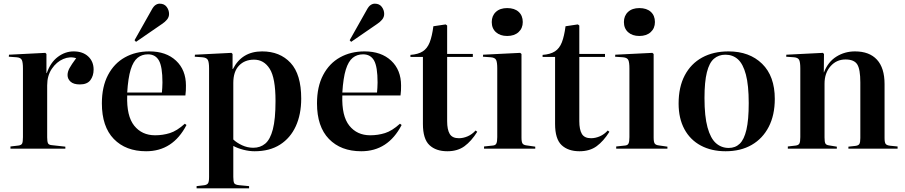

<svg xmlns="http://www.w3.org/2000/svg" viewBox="-20 -810 4930 1046"><path d="M37 0V-12L80 -17Q96 -19 100.5 -28Q105 -37 105 -63V-437Q105 -470 99 -483Q93 -496 71 -498L28 -501L29 -512L227 -522L233 -516V-412H235Q255 -470 295 -500Q335 -530 381 -530Q431 -530 460.5 -502.5Q490 -475 490 -431Q490 -397 472.5 -373.5Q455 -350 415 -350Q381 -350 364.5 -365Q348 -380 348 -401Q348 -419 358.5 -438.5Q369 -458 395 -493Q361 -504 324.5 -488.5Q288 -473 262.5 -435.5Q237 -398 237 -345V-62Q237 -39 241.5 -29.5Q246 -20 264 -19L336 -11V0Z M776 14Q665 14 600 -53Q535 -120 535 -247Q535 -338 568.5 -401.5Q602 -465 660.5 -497.5Q719 -530 794 -530Q885 -530 939 -479.5Q993 -429 993 -344Q993 -330 992.5 -317Q992 -304 990 -290H673Q669 -178 711 -125.5Q753 -73 825 -73Q867 -73 905.5 -85Q944 -97 987 -136L996 -129Q922 14 776 14ZM673 -306H862Q863 -318 864 -332Q865 -346 865 -361Q865 -446 846 -480Q827 -514 786 -514Q753 -514 729.5 -495Q706 -476 692 -431Q678 -386 673 -306ZM721 -582 713 -591 806 -756Q816 -775 827 -782.5Q838 -790 850 -790Q875 -790 888 -772.5Q901 -755 901 -734Q901 -717 890 -703.5Q879 -690 862 -679Z M1051 216V204L1093 199Q1107 197 1113 189Q1119 181 1119 154V-437Q1119 -472 1112 -484Q1105 -496 1083 -498L1041 -501L1042 -512L1241 -522L1247 -516V-434H1249Q1298 -530 1408 -530Q1505 -530 1563 -467.5Q1621 -405 1621 -273Q1621 -187 1591.5 -122.5Q1562 -58 1505.5 -22Q1449 14 1367 14Q1338 14 1306.5 6Q1275 -2 1251 -15V154Q1251 179 1256 188Q1261 197 1284 199L1337 204V216ZM1360 -5Q1398 -5 1425 -27.5Q1452 -50 1466.5 -105.5Q1481 -161 1481 -260Q1481 -385 1449.5 -435Q1418 -485 1364 -485Q1313 -485 1282 -452.5Q1251 -420 1251 -358V-50Q1270 -32 1299 -18.5Q1328 -5 1360 -5Z M1948 14Q1837 14 1772 -53Q1707 -120 1707 -247Q1707 -338 1740.5 -401.5Q1774 -465 1832.5 -497.5Q1891 -530 1966 -530Q2057 -530 2111 -479.5Q2165 -429 2165 -344Q2165 -330 2164.5 -317Q2164 -304 2162 -290H1845Q1841 -178 1883 -125.5Q1925 -73 1997 -73Q2039 -73 2077.5 -85Q2116 -97 2159 -136L2168 -129Q2094 14 1948 14ZM1845 -306H2034Q2035 -318 2036 -332Q2037 -346 2037 -361Q2037 -446 2018 -480Q1999 -514 1958 -514Q1925 -514 1901.5 -495Q1878 -476 1864 -431Q1850 -386 1845 -306ZM1893 -582 1885 -591 1978 -756Q1988 -775 1999 -782.5Q2010 -790 2022 -790Q2047 -790 2060 -772.5Q2073 -755 2073 -734Q2073 -717 2062 -703.5Q2051 -690 2034 -679Z M2417 14Q2355 14 2319.5 -19.5Q2284 -53 2284 -135V-500H2216V-511Q2258 -514 2283 -530Q2308 -546 2321 -579.5Q2334 -613 2341 -667L2408 -677L2416 -671V-516H2556V-500H2416V-150Q2416 -104 2430 -80.5Q2444 -57 2480 -57Q2504 -57 2528 -67.5Q2552 -78 2571 -99L2580 -92Q2548 -41 2510.5 -13.5Q2473 14 2417 14Z M2743 -614Q2705 -614 2682 -634.5Q2659 -655 2659 -690Q2659 -724 2681.5 -745Q2704 -766 2743 -766Q2783 -766 2805.5 -745.5Q2828 -725 2828 -690Q2828 -656 2805 -635Q2782 -614 2743 -614ZM2617 0V-12L2664 -17Q2679 -18 2684 -28Q2689 -38 2689 -63V-437Q2689 -470 2683 -483Q2677 -496 2654 -498L2611 -501L2612 -512L2814 -522L2821 -516V-61Q2821 -37 2826.5 -28.5Q2832 -20 2848 -18L2896 -11V0Z M3137 14Q3075 14 3039.5 -19.5Q3004 -53 3004 -135V-500H2936V-511Q2978 -514 3003 -530Q3028 -546 3041 -579.5Q3054 -613 3061 -667L3128 -677L3136 -671V-516H3276V-500H3136V-150Q3136 -104 3150 -80.5Q3164 -57 3200 -57Q3224 -57 3248 -67.5Q3272 -78 3291 -99L3300 -92Q3268 -41 3230.5 -13.5Q3193 14 3137 14Z M3463 -614Q3425 -614 3402 -634.5Q3379 -655 3379 -690Q3379 -724 3401.5 -745Q3424 -766 3463 -766Q3503 -766 3525.5 -745.5Q3548 -725 3548 -690Q3548 -656 3525 -635Q3502 -614 3463 -614ZM3337 0V-12L3384 -17Q3399 -18 3404 -28Q3409 -38 3409 -63V-437Q3409 -470 3403 -483Q3397 -496 3374 -498L3331 -501L3332 -512L3534 -522L3541 -516V-61Q3541 -37 3546.5 -28.5Q3552 -20 3568 -18L3616 -11V0Z M3933 14Q3856 14 3798 -17Q3740 -48 3708.5 -106.5Q3677 -165 3677 -246Q3677 -336 3710.5 -399.5Q3744 -463 3805 -496.5Q3866 -530 3949 -530Q4063 -530 4132 -462.5Q4201 -395 4201 -271Q4201 -183 4168 -119Q4135 -55 4075 -20.5Q4015 14 3933 14ZM3950 -4Q3986 -4 4010 -27Q4034 -50 4046.5 -103.5Q4059 -157 4059 -248Q4059 -346 4043.5 -404Q4028 -462 4000 -487Q3972 -512 3932 -512Q3895 -512 3869.5 -490Q3844 -468 3831 -416Q3818 -364 3818 -276Q3818 -176 3834.5 -116Q3851 -56 3880.5 -30Q3910 -4 3950 -4Z M4272 0V-12L4315 -17Q4330 -19 4335 -28Q4340 -37 4340 -63V-437Q4340 -470 4334 -483Q4328 -496 4306 -498L4263 -501L4264 -512L4463 -522L4469 -516L4468 -416H4469Q4491 -473 4536.5 -501.5Q4582 -530 4638 -530Q4716 -530 4757.5 -485Q4799 -440 4799 -352V-58Q4799 -34 4805 -26Q4811 -18 4830 -16L4870 -12V0H4602V-11L4639 -15Q4657 -17 4662 -26Q4667 -35 4667 -58V-361Q4667 -433 4650 -459.5Q4633 -486 4586 -486Q4537 -486 4504.5 -449Q4472 -412 4472 -354V-61Q4472 -37 4476.5 -28.5Q4481 -20 4496 -18L4539 -11V0Z"/></svg>

Font: Literata 72pt SemiBold
Style: Regular
Weight: 600
Designer: Latin by Veronika Burian and Jose Scaglione. Greek by Irene Vlachou. Cyrillic by Vera Evstafieva.
Foundry: TypeTogether
Version: Version 3.002